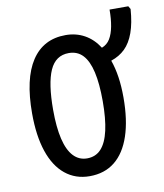

<svg xmlns="http://www.w3.org/2000/svg" viewBox="-74 -676 637 747"><g transform="rotate(-10 245.0 -302.5)"><path d="M403 -269Q403 -180 382 -117.5Q361 -55 320.5 -22.5Q280 10 221 10Q165 10 124.5 -23Q84 -56 63 -118.5Q42 -181 42 -269Q42 -406 88.5 -476.5Q135 -547 223 -547Q264 -547 297.5 -528.5Q331 -510 354 -474Q375 -482 386.5 -501Q398 -520 403.5 -549Q409 -578 409 -615H483L490 -603Q486 -548 472.5 -510.5Q459 -473 436.5 -451Q414 -429 381 -418Q392 -387 397.5 -350Q403 -313 403 -269ZM125 -269Q125 -200 136 -153.5Q147 -107 169 -83.5Q191 -60 223 -60Q257 -60 278.5 -83.5Q300 -107 310.5 -153.5Q321 -200 321 -269Q321 -338 310.5 -384Q300 -430 278.5 -453Q257 -476 223 -476Q171 -476 148 -424.5Q125 -373 125 -269Z"/></g></svg>

Font: Noto Sans ExtraCondensed
Style: Regular
Weight: 400
Width: 2
Designer: Monotype Design Team
Foundry: Monotype Imaging Inc.
Version: Version 2.013